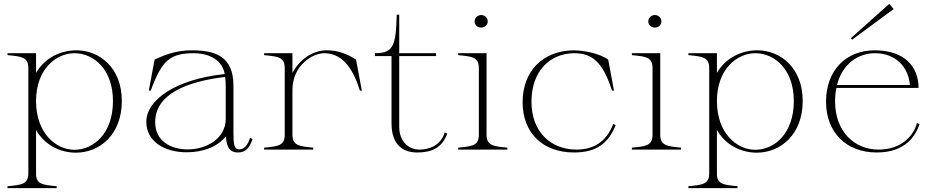

<svg xmlns="http://www.w3.org/2000/svg" viewBox="-20 -776 4845 996"><path d="M19 190V200H274V190C201 183 166 180 167 123V-102C210 -25 291 16 374 16C497 16 612 -78 612 -252C612 -423 498 -515 376 -515C292 -515 211 -474 167 -398V-500H19V-490C92 -483 127 -480 127 -423V123C127 180 92 183 19 190ZM366 1C271 1 167 -84 167 -252C167 -417 271 -500 366 -500C467 -500 566 -415 566 -252C566 -84 466 1 366 1Z M948 14C1033 14 1108 -14 1152 -69C1155 -7 1176 15 1215 15C1256 15 1277 -13 1290 -55L1277 -61C1265 -21 1245 -1 1221 -1C1195 -1 1191 -26 1191 -87V-332C1191 -487 1092 -515 974 -515C887 -515 823 -486 782 -467L752 -306H762C820 -464 863 -500 987 -500C1038 -500 1129 -482 1146 -392C885 -364 739 -255 739 -144C739 -40 836 14 948 14ZM954 -1C862 -1 785 -47 785 -142C785 -287 947 -353 1148 -377C1150 -361 1151 -344 1151 -326V-160C1151 -57 1051 -1 954 -1Z M1497 -77V-310C1498 -441 1605 -500 1661 -500C1744 -500 1805 -441 1847 -306H1857L1827 -467C1777 -499 1729 -515 1675 -515C1603 -515 1536 -470 1497 -398V-500H1350V-490C1422 -483 1457 -480 1457 -423V-77C1457 -20 1422 -17 1350 -10V0H1605V-10C1534 -17 1497 -20 1497 -77Z M1925 -485H2011V-137C2011 -25 2069 15 2145 15C2216 15 2273 -7 2300 -83L2287 -89C2266 -19 2203 0 2157 0C2097 0 2051 -44 2051 -118V-485H2242V-500H2051V-700H2038C2034 -539 2021 -500 1925 -500Z M2357 -10V0H2612V-10C2541 -17 2504 -20 2504 -77V-500H2357V-490C2429 -483 2464 -480 2464 -423V-77C2464 -20 2429 -17 2357 -10ZM2510 -665C2510 -685 2494 -698 2476 -698C2458 -698 2442 -684 2442 -665C2442 -646 2458 -633 2476 -633C2494 -633 2510 -646 2510 -665Z M2958 15C3081 15 3138 -39 3174 -127L3161 -133C3126 -40 3058 0 2971 0C2837 0 2737 -92 2737 -248C2737 -409 2834 -498 2956 -500C3052 -500 3106 -456 3155 -306H3165L3135 -467C3094 -496 3020 -514 2955 -515C2795 -513 2691 -406 2691 -246C2691 -86 2796 15 2958 15Z M3258 -10V0H3513V-10C3442 -17 3405 -20 3405 -77V-500H3258V-490C3330 -483 3365 -480 3365 -423V-77C3365 -20 3330 -17 3258 -10ZM3411 -665C3411 -685 3395 -698 3377 -698C3359 -698 3343 -684 3343 -665C3343 -646 3359 -633 3377 -633C3395 -633 3411 -646 3411 -665Z M3551 190V200H3806V190C3733 183 3698 180 3699 123V-102C3742 -25 3823 16 3906 16C4029 16 4144 -78 4144 -252C4144 -423 4030 -515 3908 -515C3824 -515 3743 -474 3699 -398V-500H3551V-490C3624 -483 3659 -480 3659 -423V123C3659 180 3624 183 3551 190ZM3898 1C3803 1 3699 -84 3699 -252C3699 -417 3803 -500 3898 -500C3999 -500 4098 -415 4098 -252C4098 -84 3998 1 3898 1Z M4528 15C4684 15 4732 -79 4750 -132L4737 -138C4720 -75 4660 0 4537 0C4413 0 4312 -93 4312 -250C4312 -275 4314 -298 4319 -320H4745C4745 -432 4670 -514 4520 -515C4367 -516 4265 -409 4265 -249C4265 -88 4371 15 4528 15ZM4616 -729 4593 -756 4394 -578 4400 -570ZM4322 -335C4349 -442 4429 -501 4522 -500C4625 -499 4693 -429 4700 -335Z"/></svg>

Font: Sprat Thin
Style: Regular
Weight: 100
Designer: Ethan Nakache
Foundry: Collletttivo
Version: Version 2.000;Glyphs 3.2 (3217)